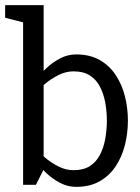

<svg xmlns="http://www.w3.org/2000/svg" viewBox="-25 -720 546 748"><path d="M145 -60 65 -70V-700H145ZM145 -60 115 0H65V-70ZM103.3 -153.3Q103.3 -153.3 116.2 -138.8Q129 -124.3 151.6 -105.2Q174.2 -86 202.7 -71.5Q231.2 -57 261.7 -57L271.7 8Q238.7 8 209.2 -7.5Q179.7 -23 155.4 -45.8Q131.2 -68.5 113.4 -91.2Q95.7 -114 86.2 -129.5Q76.7 -145 76.7 -145ZM103.3 -346.7 76.7 -355Q76.7 -355 86.2 -370.5Q95.7 -386 113.4 -408.8Q131.2 -431.5 155.4 -454.2Q179.7 -477 209.2 -492.5Q238.7 -508 271.7 -508L261.7 -442Q231.2 -442 202.7 -427.5Q174.2 -413 151.6 -394.3Q129 -375.7 116.2 -361.2Q103.3 -346.7 103.3 -346.7ZM261.7 -442 271.7 -508Q325.3 -508 363.7 -486Q402 -464 426.2 -427Q450.5 -390 461.9 -344Q473.3 -298 473.3 -250Q473.3 -202 461.9 -156Q450.5 -110 426.2 -73Q402 -36 363.7 -14Q325.3 8 271.7 8L261.7 -57Q300.5 -57 325.6 -73.3Q350.7 -89.7 364.9 -117.8Q379.2 -145.8 385.2 -180.2Q391.3 -214.7 391.3 -250Q391.3 -285.3 385.2 -319.2Q379.2 -353.2 364.9 -381.2Q350.7 -409.3 325.6 -425.7Q300.5 -442 261.7 -442ZM-5 -700H75L79.8 -629.2L-5 -650.8Z"/></svg>

Font: Epunda Slab Light
Style: Regular
Weight: 300
Designer: Simon Atzbach
Foundry: typofactur
Version: Version 1.102